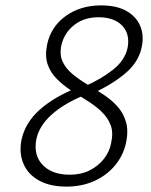

<svg xmlns="http://www.w3.org/2000/svg" viewBox="-20 -685 561 712"><path d="M226 7Q165 7 124 -16Q83 -39 66.5 -79Q50 -119 60 -168Q74 -230 126 -277Q178 -324 264 -359L288 -330Q216 -300 171 -259.5Q126 -219 115 -170Q107 -128 121 -98.5Q135 -69 165.5 -53Q196 -37 238 -37Q280 -37 312 -53Q344 -69 365 -95.5Q386 -122 392 -154Q401 -194 390 -222Q379 -250 355.5 -272Q332 -294 302 -312.5Q272 -331 243 -350Q214 -369 190.5 -392.5Q167 -416 156.5 -447Q146 -478 155 -521Q169 -586 223.5 -625.5Q278 -665 355 -665Q413 -665 449.5 -644Q486 -623 500.5 -587.5Q515 -552 505 -508Q493 -453 443 -411.5Q393 -370 320 -337L294 -365Q354 -391 398.5 -426Q443 -461 453 -507Q463 -558 433.5 -589.5Q404 -621 345 -621Q292 -621 255.5 -592.5Q219 -564 208 -519Q200 -483 212 -457Q224 -431 248 -411Q272 -391 302 -373Q332 -355 362 -335.5Q392 -316 414.5 -291.5Q437 -267 447 -233.5Q457 -200 447 -154Q437 -108 406 -71Q375 -34 329 -13.5Q283 7 226 7Z"/></svg>

Font: Ysabeau Infant Light
Style: Italic
Weight: 300
Italic angle: -12°
Designer: Christian Thalmann (Catharsis Fonts)
Version: Version 2.001;gftools[0.9.30]; featfreeze: ss01,ss02,lnum